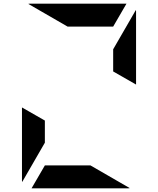

<svg xmlns="http://www.w3.org/2000/svg" viewBox="-20 -1020 856 1040"><path d="M99 -438 223 -367V-247L100 -34Q100 -35 99.5 -37.5Q99 -40 99 -41ZM593 -633V-753L716 -966Q716 -965 716.5 -962.5Q717 -960 717 -959V-562ZM470 -124 683 -1Q682 -1 679.5 -0.5Q677 0 676 0H151L223 -124ZM346 -876 133 -999Q134 -999 136.5 -999.5Q139 -1000 140 -1000H665L593 -876Z"/></svg>

Font: DSEG7 Modern Mini
Style: Bold
Weight: 700
Designer: Keshikan(Twitter:@keshinomi_88pro)
Version: Version 0.46